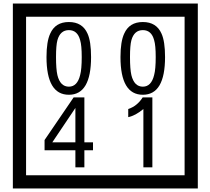

<svg xmlns="http://www.w3.org/2000/svg" viewBox="-20 -980 1195 1090"><path d="M1103 90H53V-960H1103ZM1028 15V-885H128V15ZM497 -656Q497 -442 371 -442Q244 -442 244 -656Q244 -744 265 -789Q294 -855 371 -855Q448 -855 477 -789Q497 -745 497 -656ZM444 -656Q444 -723 435 -752Q420 -809 371 -809Q322 -809 306 -752Q298 -723 298 -656Q298 -587 306 -553Q322 -488 371 -488Q419 -488 435 -554Q444 -587 444 -656ZM917 -656Q917 -442 791 -442Q664 -442 664 -656Q664 -744 685 -789Q714 -855 791 -855Q868 -855 897 -789Q917 -745 917 -656ZM864 -656Q864 -723 855 -752Q840 -809 791 -809Q742 -809 726 -752Q718 -723 718 -656Q718 -587 726 -553Q742 -488 791 -488Q839 -488 855 -554Q864 -587 864 -656ZM508 -127H459V-30H408V-127H233V-185L398 -427H459V-172H508ZM408 -172V-367L277 -172ZM845 -30H794V-361Q748 -323 708 -315V-361Q759 -378 790 -427H845Z"/></svg>

Font: Unicode BMP Fallback SIL
Style: Regular
Weight: 400
Foundry: NRSI, SIL International
Version: Version 5.1 Based on Unicode 5.1